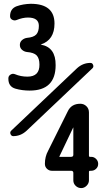

<svg xmlns="http://www.w3.org/2000/svg" viewBox="-20 -756 540 996"><path d="M360.4 46.9V-93.8L359.4 -94.7V-93.8L288.1 55.7V56.6V57.6H348.6Q360.4 57.6 360.4 46.9ZM453.1 57.6Q467.8 57.6 478.5 68.4Q489.3 79.1 489.3 94.2Q489.3 109.4 478.5 119.6Q467.8 129.9 453.1 129.9H447.3Q441.4 129.9 441.4 135.7V179.7Q441.4 195.3 429.2 207.5Q417 219.7 401.4 219.7Q384.8 219.7 372.6 208Q360.4 196.3 360.4 179.7V140.6Q360.4 129.9 348.6 129.9H249Q234.4 129.9 223.6 119.6Q212.9 109.4 212.9 93.8Q212.9 56.6 229.5 26.4L331.1 -177.7Q349.6 -217.8 396.5 -217.8Q415 -217.8 428.2 -205.1Q441.4 -192.4 441.4 -172.9V51.8Q441.4 57.6 447.3 57.6ZM60.5 -295.9Q22.5 -306.6 23.4 -349.6Q23.4 -362.3 34.7 -369.1Q45.9 -376 57.6 -371.1Q87.9 -358.4 122.1 -358.4Q185.5 -358.4 184.6 -420.9Q184.6 -453.1 170.4 -468.3Q156.2 -483.4 119.1 -486.3Q104.5 -488.3 93.8 -498Q83 -507.8 83 -522.9Q83 -538.1 94.2 -547.9Q105.5 -557.6 120.1 -559.6Q154.3 -562.5 168 -577.1Q181.6 -591.8 181.6 -622.1Q181.6 -665 125 -665Q97.7 -665 66.4 -652.3Q55.7 -647.5 43.9 -653.3Q32.2 -659.2 32.2 -671.9Q32.2 -710.9 66.4 -723.6Q99.6 -735.4 139.6 -736.3Q262.7 -736.3 262.7 -633.8Q262.7 -548.8 192.4 -525.4Q191.4 -525.4 191.4 -524.4H192.4Q269.5 -510.7 268.6 -418Q268.6 -286.1 133.8 -286.1Q94.7 -286.1 60.5 -295.9ZM449.2 -429.7Q459 -429.7 462.9 -419.4Q466.8 -409.2 460 -402.3L118.2 -78.1Q87.9 -49.8 48.8 -49.8Q39.1 -49.8 34.7 -60.1Q30.3 -70.3 38.1 -78.1L379.9 -402.3Q410.2 -429.7 449.2 -429.7Z"/></svg>

Font: Rounded-X Mgen+ 2m bold
Style: Bold
Weight: 700
Designer: [Source Han Sans]
Ryoko NISHIZUKA  (kana & ideographs); Paul D. Hunt (Latin, Greek & Cyrillic); Wenlong ZHANG  (bopomofo
Version: Version 1.059.20150602